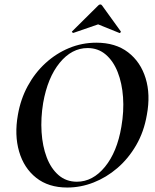

<svg xmlns="http://www.w3.org/2000/svg" viewBox="-20 -827 695 859"><path d="M281 12Q197 12 142 -31.5Q87 -75 65.5 -149Q44 -223 60 -313Q72 -383 104 -442Q136 -501 183.5 -544.5Q231 -588 289 -612Q347 -636 411 -636Q497 -636 553 -593Q609 -550 631.5 -477Q654 -404 637 -313Q624 -237 589 -177Q554 -117 505 -75Q456 -33 398.5 -10.5Q341 12 281 12ZM324 -14Q395 -14 449.5 -80.5Q504 -147 523 -260Q535 -329 530.5 -392Q526 -455 506.5 -504.5Q487 -554 453 -583Q419 -612 372 -612Q301 -612 247 -546Q193 -480 173 -366Q162 -299 166 -236Q170 -173 189 -123Q208 -73 242 -43.5Q276 -14 324 -14ZM309 -680Q307 -679 303.5 -682Q300 -685 303 -687L419 -802Q423 -807 428.5 -807Q434 -807 437 -802L520 -687Q522 -685 519 -681.5Q516 -678 513 -680L419 -718Z"/></svg>

Font: Cormorant Light
Style: Bold Italic
Weight: 700
Italic angle: -10°
Version: Version 4.000